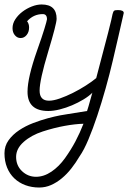

<svg xmlns="http://www.w3.org/2000/svg" viewBox="-40 -520 598 858"><path d="M463 -457Q466 -469 470 -472Q474 -475 487 -475Q513 -475 513 -462L490 -361L464 -249Q450 -189 432 -125Q414 -61 394.5 -2.5Q375 56 355 103.5Q335 151 316 178Q299 207 279 232.5Q259 258 236 277Q213 296 188 307Q163 318 135 318Q102 318 73.5 307.5Q45 297 24 277Q3 257 -8.5 228.5Q-20 200 -20 165Q-20 132 -1.5 106.5Q17 81 45.5 62Q74 43 108 30Q142 17 173.5 8.5Q205 0 229 -4.5Q253 -9 262 -10L349 -24Q350 -24 373 -107L372 -105Q357 -90 333 -75.5Q309 -61 282 -49.5Q255 -38 227 -31Q199 -24 176 -24Q83 -24 83 -110Q83 -173 126 -295Q148 -357 158.5 -391.5Q169 -426 170 -434Q170 -457 151 -457Q110 -457 81 -425Q90 -414 90 -397Q90 -377 79 -363.5Q68 -350 52 -350Q37 -350 26.5 -362.5Q16 -375 16 -394Q16 -415 28.5 -434Q41 -453 60 -467.5Q79 -482 102 -491Q125 -500 146 -500Q213 -500 213 -436Q213 -414 175 -288Q137 -162 137 -115Q137 -70 179 -70Q199 -70 227.5 -80Q256 -90 286 -105Q316 -120 344 -138Q372 -156 390 -171Q425 -302 443 -373Q461 -444 463 -457ZM333 33Q296 34 249 42.5Q202 51 151 67.5Q100 84 66 114Q32 144 32 181Q32 220 58.5 245Q85 270 121 270Q156 270 190 247Q224 224 251 186Q278 148 297.5 111Q317 74 333 33Z"/></svg>

Font: Bonbon
Style: Regular
Weight: 400
Designer: Ksenia Erulevich
Foundry: Cyreal (www.cyreal.org)
Version: Version 1.001